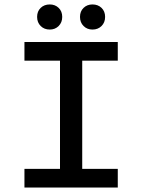

<svg xmlns="http://www.w3.org/2000/svg" viewBox="-20 -844 640 864"><path d="M90 0V-84H250V-571H90V-655H510V-571H350V-84H510V0ZM204 -711Q179 -711 163 -727Q147 -743 147 -768Q147 -793 163 -808.5Q179 -824 204 -824Q228 -824 244 -808.5Q260 -793 260 -768Q260 -743 244 -727Q228 -711 204 -711ZM396 -711Q372 -711 356 -727Q340 -743 340 -768Q340 -793 356 -808.5Q372 -824 396 -824Q421 -824 437 -808.5Q453 -793 453 -768Q453 -743 437 -727Q421 -711 396 -711Z"/></svg>

Font: Source Code Pro Medium
Style: Regular
Weight: 500
Monospace: yes
Designer: Paul D. Hunt, Teo Tuominen
Foundry: Adobe Systems Incorporated
Version: Version 2.030;PS 1.000;hotconv 16.6.51;makeotf.lib2.5.65220